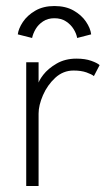

<svg xmlns="http://www.w3.org/2000/svg" viewBox="-20 -617 358 637"><path d="M108 0H67V-410.5H108V-334.5H105.5Q107.5 -348 123.5 -368.8Q139.5 -389.5 167.8 -406Q196 -422.5 233.5 -422.5Q262.5 -422.5 282.8 -415.2Q303 -408 310.5 -401L291.5 -364.5Q284.5 -370.5 266.8 -376.8Q249 -383 224 -383Q189.5 -383 163.2 -358.8Q137 -334.5 122.5 -301Q108 -267.5 108 -240ZM86.5 -491 39 -503Q41.5 -522.5 56 -544.2Q70.5 -566 97 -581.5Q123.5 -597 160.5 -597Q198 -597 224.2 -582Q250.5 -567 265.2 -545.2Q280 -523.5 282.5 -503L236 -491Q233.5 -505.5 224.2 -520.5Q215 -535.5 199 -546Q183 -556.5 160.5 -556.5Q138.5 -556.5 122.8 -546Q107 -535.5 98.2 -520.5Q89.5 -505.5 86.5 -491Z"/></svg>

Font: League Spartan Thin ExtraLight
Style: Regular
Weight: 250
Version: Version 2.002